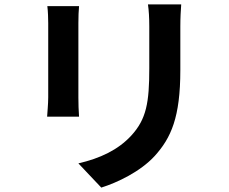

<svg xmlns="http://www.w3.org/2000/svg" viewBox="-20 -796 1040 872"><path d="M803 -776H652C656 -748 658 -716 658 -676C658 -632 658 -537 658 -486C658 -330 645 -255 576 -180C516 -115 435 -77 336 -54L440 56C513 33 617 -16 683 -88C757 -170 799 -263 799 -478C799 -527 799 -624 799 -676C799 -716 801 -748 803 -776ZM339 -768H195C198 -745 199 -710 199 -691C199 -647 199 -411 199 -354C199 -324 195 -285 194 -266H339C337 -289 336 -328 336 -353C336 -409 336 -647 336 -691C336 -723 337 -745 339 -768Z"/></svg>

Font: Noto Sans Mono CJK HK
Style: Bold
Weight: 700
Designer: Ryoko NISHIZUKA 西塚涼子 (kana, bopomofo & ideographs); Paul D. Hunt (Latin, Greek & Cyrillic); Sandoll Communications 산돌커뮤니
Foundry: Adobe
Version: Version 2.004;hotconv 1.0.118;makeotfexe 2.5.65603